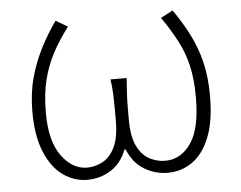

<svg xmlns="http://www.w3.org/2000/svg" viewBox="-44 -596 831 662"><g transform="rotate(-5 371.0 -265.0)"><path d="M233 13Q188 13 149.5 -14Q111 -41 87.5 -97Q64 -153 64 -237Q64 -301 78.5 -354Q93 -407 117 -454Q141 -501 171 -543L212 -519Q179 -476 156.5 -433.5Q134 -391 122 -342Q110 -293 110 -230Q110 -131 147.5 -80Q185 -29 236 -29Q263 -29 289 -42.5Q315 -56 331.5 -89.5Q348 -123 348 -181Q348 -202 348 -225Q348 -248 347 -273Q346 -298 342 -325H398Q396 -298 394.5 -273Q393 -248 393 -225Q393 -202 393 -181Q393 -122 409.5 -89Q426 -56 452 -42.5Q478 -29 506 -29Q560 -29 595 -79Q630 -129 630 -238Q630 -300 619.5 -346Q609 -392 587.5 -433.5Q566 -475 534 -521L576 -543Q607 -499 630 -454Q653 -409 666 -357Q679 -305 679 -239Q679 -152 657 -96.5Q635 -41 597 -14Q559 13 511 13Q467 13 429.5 -10Q392 -33 373 -80H369Q351 -33 314 -10Q277 13 233 13Z"/></g></svg>

Font: Noto Sans SC ExtraLight
Style: Regular
Weight: 250
Designer: Ryoko NISHIZUKA 西塚涼子 (kana, bopomofo & ideographs); Paul D. Hunt (Latin, Greek & Cyrillic); Sandoll Communications 산돌커뮤니
Foundry: Adobe
Version: Version 2.004-H2;hotconv 1.0.118;makeotfexe 2.5.65603